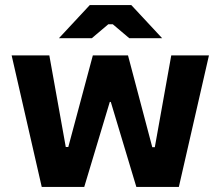

<svg xmlns="http://www.w3.org/2000/svg" viewBox="-20 -739 872 759"><path d="M621 -588 499 -719H335L213 -588H343L408 -643H426L491 -588ZM145 0H313L414 -336H418L519 0H687L806 -520H657L592 -157H582L486 -520H347L250 -158H240L175 -520H26Z"/></svg>

Font: Fixel Display Bold
Style: Bold
Weight: 700
Designer: AlfaBravo + MacPaw
Foundry: Kyrylo Tkachov, Marchela Mozhyna, Serhii Makarenko, Maria Weinstein, Zakhar Kryvoshyya
Version: Version 1.211